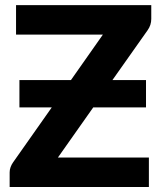

<svg xmlns="http://www.w3.org/2000/svg" viewBox="-20 -746 650 766"><path d="M583.5 -725.5V-670.5Q583.5 -646 569 -625.5L428.5 -426.5H562.5V-317.5H352L211 -117.5H574V0H18.5V-58.5Q18.5 -69 22.2 -79.2Q26 -89.5 32 -98L186.5 -317.5H57.5V-426.5H263L390.5 -608H44V-725.5Z"/></svg>

Font: Lato Heavy
Style: Regular
Weight: 800
Designer: Lukasz Dziedzic
Foundry: tyPoland Lukasz Dziedzic
Version: Version 2.007; 2014-02-27